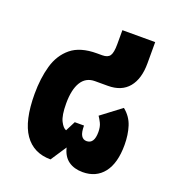

<svg xmlns="http://www.w3.org/2000/svg" viewBox="-113 -675 716 781"><g transform="rotate(20 245.0 -285.0)"><path d="M330 14Q293 14 268.5 -3.5Q244 -21 235 -58L190 10Q116 10 77 -46Q38 -102 38 -219Q38 -286 53.5 -340.5Q69 -395 108.5 -427.5Q148 -460 220 -460H243Q267 -460 276 -473.5Q285 -487 285 -523V-584H427V-492Q427 -425 396.5 -388Q366 -351 307 -351H251Q212 -351 192 -318.5Q172 -286 172 -226Q172 -174 184 -150.5Q196 -127 209 -123L231 -166H271Q271 -136 279 -123Q287 -110 302 -110Q335 -110 335 -161Q335 -184 327.5 -199Q320 -214 313 -224L399 -289Q430 -264 441.5 -228Q453 -192 453 -148Q453 -69 420.5 -27.5Q388 14 330 14Z"/></g></svg>

Font: Noto Sans Thai Cond ExtBd
Style: Regular
Weight: 800
Width: 3
Designer: Monotype Design Team
Foundry: Monotype Imaging Inc.
Version: Version 2.002; ttfautohint (v1.8.4.7-5d5b)